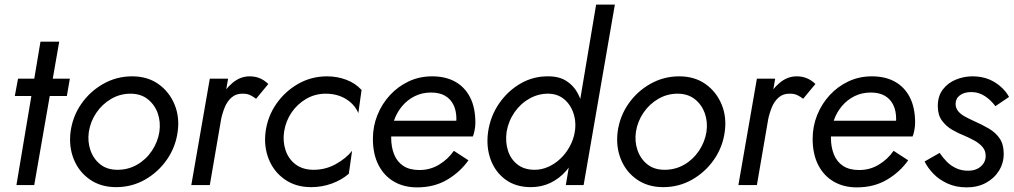

<svg xmlns="http://www.w3.org/2000/svg" viewBox="-20 -800 4382 830"><path d="M282 -460 269 -385H44L58 -460ZM236 -620 128 0H51L155 -620Z M285 -230Q294 -297 331.5 -351Q369 -405 426.5 -437.5Q484 -470 551 -470Q618 -470 665 -436.5Q712 -403 734.5 -348.5Q757 -294 748 -230Q739 -164 701.5 -110Q664 -56 607 -23.5Q550 9 482 9Q416 9 368.5 -24Q321 -57 299 -111.5Q277 -166 285 -230ZM364 -230Q358 -188 371 -150.5Q384 -113 413.5 -89.5Q443 -66 488 -66Q534 -66 572.5 -88Q611 -110 636.5 -148Q662 -186 669 -230Q675 -273 662 -310Q649 -347 619 -371Q589 -395 544 -395Q499 -395 460.5 -372.5Q422 -350 396.5 -312.5Q371 -275 364 -230Z M887 0H807L887 -460H966ZM1087 -373Q1074 -383 1061 -389Q1048 -395 1031 -395Q1001 -396 981.5 -379Q962 -362 951.5 -336Q941 -310 935 -281H898Q907 -328 929.5 -371Q952 -414 985.5 -442Q1019 -470 1059 -470Q1083 -470 1102.5 -462Q1122 -454 1140 -437Z M1208 -230Q1202 -188 1214.5 -150.5Q1227 -113 1257 -90Q1287 -67 1332 -66Q1385 -65 1430.5 -90Q1476 -115 1502 -148L1488 -49Q1457 -22 1414.5 -6.5Q1372 9 1325 9Q1259 9 1211.5 -24Q1164 -57 1142 -111.5Q1120 -166 1128 -230Q1137 -297 1174.5 -351Q1212 -405 1269 -437.5Q1326 -470 1394 -470Q1438 -470 1477.5 -455Q1517 -440 1543 -411L1529 -311Q1513 -349 1475.5 -372Q1438 -395 1388 -395Q1342 -395 1303.5 -372.5Q1265 -350 1240 -313Q1215 -276 1208 -230Z M1783 10Q1726 10 1683 -15Q1640 -40 1616 -87Q1592 -134 1592 -200Q1592 -254 1611.5 -302.5Q1631 -351 1665.5 -388.5Q1700 -426 1746.5 -448Q1793 -470 1848 -470Q1906 -470 1947.5 -447Q1989 -424 2012 -379.5Q2035 -335 2035 -269Q2035 -254 2031.5 -236Q2028 -218 2024 -210H1641V-278H1971L1940 -232Q1945 -244 1949 -257.5Q1953 -271 1953 -285Q1953 -321 1940.5 -346.5Q1928 -372 1904 -386Q1880 -400 1843 -400Q1805 -400 1773.5 -384.5Q1742 -369 1719 -342Q1696 -315 1683.5 -279.5Q1671 -244 1671 -205Q1671 -164 1684 -132Q1697 -100 1724 -82.5Q1751 -65 1793 -65Q1840 -65 1878.5 -88.5Q1917 -112 1942 -148L2005 -107Q1969 -56 1913 -23Q1857 10 1783 10Z M2638 -780 2503 0H2426L2557 -780ZM2090 -230Q2100 -298 2137.5 -352.5Q2175 -407 2230.5 -439Q2286 -471 2351 -470Q2397 -470 2428.5 -450Q2460 -430 2478 -396Q2496 -362 2501.5 -319.5Q2507 -277 2501 -230Q2494 -181 2475 -137.5Q2456 -94 2427 -61Q2398 -28 2359.5 -9.5Q2321 9 2275 9Q2210 9 2165.5 -23.5Q2121 -56 2101 -110.5Q2081 -165 2090 -230ZM2170 -230Q2164 -186 2176 -148.5Q2188 -111 2217.5 -88.5Q2247 -66 2291 -66Q2321 -66 2349.5 -78.5Q2378 -91 2402 -113.5Q2426 -136 2442.5 -166Q2459 -196 2465 -230Q2470 -263 2464 -292Q2458 -321 2443 -344Q2428 -367 2405.5 -380.5Q2383 -394 2353 -395Q2309 -396 2270 -374.5Q2231 -353 2204.5 -315Q2178 -277 2170 -230Z M2650 -230Q2659 -297 2696.5 -351Q2734 -405 2791.5 -437.5Q2849 -470 2916 -470Q2983 -470 3030 -436.5Q3077 -403 3099.5 -348.5Q3122 -294 3113 -230Q3104 -164 3066.5 -110Q3029 -56 2972 -23.5Q2915 9 2847 9Q2781 9 2733.5 -24Q2686 -57 2664 -111.5Q2642 -166 2650 -230ZM2729 -230Q2723 -188 2736 -150.5Q2749 -113 2778.5 -89.5Q2808 -66 2853 -66Q2899 -66 2937.5 -88Q2976 -110 3001.5 -148Q3027 -186 3034 -230Q3040 -273 3027 -310Q3014 -347 2984 -371Q2954 -395 2909 -395Q2864 -395 2825.5 -372.5Q2787 -350 2761.5 -312.5Q2736 -275 2729 -230Z M3252 0H3172L3252 -460H3331ZM3452 -373Q3439 -383 3426 -389Q3413 -395 3396 -395Q3366 -396 3346.5 -379Q3327 -362 3316.5 -336Q3306 -310 3300 -281H3263Q3272 -328 3294.5 -371Q3317 -414 3350.5 -442Q3384 -470 3424 -470Q3448 -470 3467.5 -462Q3487 -454 3505 -437Z M3684 10Q3627 10 3584 -15Q3541 -40 3517 -87Q3493 -134 3493 -200Q3493 -254 3512.5 -302.5Q3532 -351 3566.5 -388.5Q3601 -426 3647.5 -448Q3694 -470 3749 -470Q3807 -470 3848.5 -447Q3890 -424 3913 -379.5Q3936 -335 3936 -269Q3936 -254 3932.5 -236Q3929 -218 3925 -210H3542V-278H3872L3841 -232Q3846 -244 3850 -257.5Q3854 -271 3854 -285Q3854 -321 3841.5 -346.5Q3829 -372 3805 -386Q3781 -400 3744 -400Q3706 -400 3674.5 -384.5Q3643 -369 3620 -342Q3597 -315 3584.5 -279.5Q3572 -244 3572 -205Q3572 -164 3585 -132Q3598 -100 3625 -82.5Q3652 -65 3694 -65Q3741 -65 3779.5 -88.5Q3818 -112 3843 -148L3906 -107Q3870 -56 3814 -23Q3758 10 3684 10Z M4042 -139Q4056 -118 4073.5 -100.5Q4091 -83 4114 -72.5Q4137 -62 4165 -62Q4199 -62 4220 -80.5Q4241 -99 4241 -126Q4241 -149 4227 -165Q4213 -181 4192 -192.5Q4171 -204 4150 -213Q4124 -223 4097 -238.5Q4070 -254 4052 -278.5Q4034 -303 4034 -341Q4034 -385 4056 -413.5Q4078 -442 4112.5 -456Q4147 -470 4184 -470Q4239 -470 4280 -444.5Q4321 -419 4342 -381L4283 -341Q4264 -367 4237.5 -384.5Q4211 -402 4179 -402Q4148 -402 4129.5 -388Q4111 -374 4111 -351Q4111 -333 4122 -319.5Q4133 -306 4151.5 -296Q4170 -286 4192 -276Q4226 -261 4255 -244Q4284 -227 4301.5 -201.5Q4319 -176 4319 -135Q4319 -95 4298.5 -62Q4278 -29 4242 -9.5Q4206 10 4159 10Q4113 10 4076.5 -6.5Q4040 -23 4015 -49Q3990 -75 3977 -102Z"/></svg>

Font: Jost
Style: Italic
Weight: 400
Italic angle: -5°
Version: Version 3.710